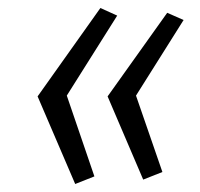

<svg xmlns="http://www.w3.org/2000/svg" viewBox="-20 -538 500 480"><path d="M386 -108 338 -89 249 -297 398 -506 439 -488 320 -299ZM216 -97 168 -78 74 -297 231 -518 273 -499 147 -299Z"/></svg>

Font: Gudea
Style: Italic
Weight: 400
Version: Version 1.002